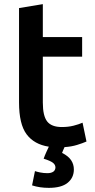

<svg xmlns="http://www.w3.org/2000/svg" viewBox="-20 -701 461 928"><path d="M216 207Q172 207 135 195L149 126Q157 129 174 132.5Q191 136 209 136Q226 136 236.5 129.5Q247 123 248 109Q248 95 235.5 85.5Q223 76 191 66Q197 49 204 34Q211 19 216 8Q145 -3 108.5 -52Q72 -101 72 -206V-662L187 -681V-522H377V-427H187V-205Q187 -141 208 -114Q229 -87 279 -87Q310 -87 335.5 -93.5Q361 -100 379 -108L398 -17Q380 -9 352.5 -0.5Q325 8 292 10Q289 17 285.5 24.5Q282 32 280 38Q310 53 323.5 73Q337 93 337 118Q337 158 307 182.5Q277 207 216 207Z"/></svg>

Font: Ubuntu Sans SemiBold
Style: Regular
Weight: 600
Designer: Dalton Maag Ltd
Foundry: Dalton Maag Ltd
Version: Version 1.006; ttfautohint (v1.8.4.7-5d5b)